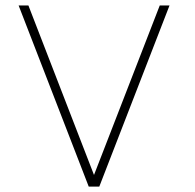

<svg xmlns="http://www.w3.org/2000/svg" viewBox="-20 -690 720 710"><path d="M327.6 -43 85 -669.9H48.8L308.1 0H347.2L606.9 -669.9H570.8Z"/></svg>

Font: SaysetthaMai Thin
Style: Regular
Weight: 100
Designer: John M. Durdin
Foundry: Lao Script for Windows
Version: Version 1.101